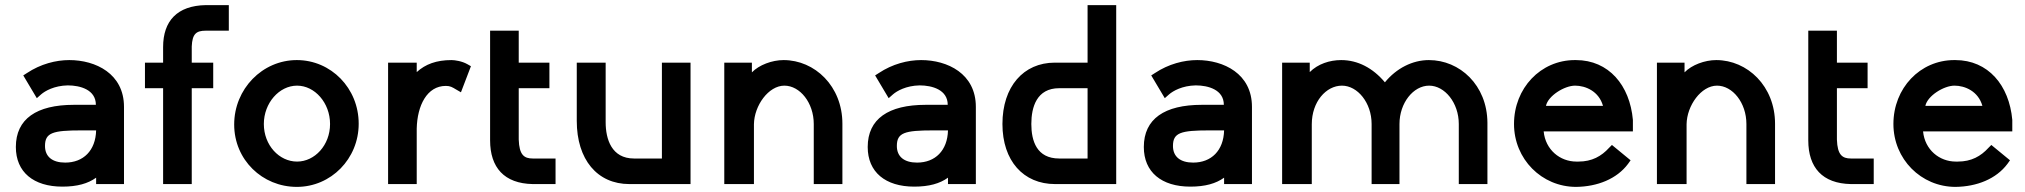

<svg xmlns="http://www.w3.org/2000/svg" viewBox="-20 -720 7919 751"><path d="M356 -210C354 -131 306 -84 235 -84C185 -84 156 -107 156 -149C156 -201 186 -210 299 -210ZM465 -302C465 -432 354 -485 251 -485C199 -485 139 -470 85 -434L71 -425L124 -336L141 -351C156 -364 192 -385 245 -386C294 -386 355 -369 355 -310H269C123 -310 42 -255 42 -145C42 -47 111 10 224 10C282 10 324 -2 356 -25V0H465Z M875 -700H785C673 -698 618 -638 618 -536V-475H547V-375H618V0H730V-375H814V-475H730V-538C732 -588 748 -600 785 -600H875Z M1142 -385C1211 -385 1271 -318 1271 -235C1271 -152 1211 -88 1142 -88C1072 -88 1012 -152 1012 -235C1012 -317 1072 -385 1142 -385ZM1383 -236C1383 -375 1275 -485 1141 -485C1006 -485 896 -372 896 -233C896 -95 1006 11 1141 11C1275 11 1383 -99 1383 -236Z M1822 -461 1808 -469C1787 -481 1759 -485 1746 -485C1687 -485 1644 -469 1610 -438V-475H1498V0H1610V-217C1612 -307 1650 -384 1724 -384C1741 -384 1749 -379 1764 -370L1783 -359Z M1897 -600V-171C1897 -65 1952 -2 2064 0H2153V-100H2064C2030 -100 2011 -114 2009 -174V-375H2129V-475H2009V-600Z M2236 -475V-247C2236 -96 2316 0 2442 0H2681V-475H2569V-100H2460C2372 -100 2349 -176 2349 -242V-475Z M2813 0H2929V-234C2930 -307 2986 -385 3048 -385C3109 -385 3163 -318 3163 -235V0H3275V-236C3275 -383 3167 -485 3045 -485C3000 -485 2949 -466 2921 -437V-475H2813Z M3688 -210C3686 -131 3638 -84 3567 -84C3517 -84 3488 -107 3488 -149C3488 -201 3518 -210 3631 -210ZM3797 -302C3797 -432 3686 -485 3583 -485C3531 -485 3471 -470 3417 -434L3403 -425L3456 -336L3473 -351C3488 -364 3524 -385 3577 -386C3626 -386 3687 -369 3687 -310H3601C3455 -310 3374 -255 3374 -145C3374 -47 3443 10 3556 10C3614 10 3656 -2 3688 -25V0H3797Z M3901 -235C3901 -91 3983 0 4107 0H4346V-700H4234V-475H4106C3983 -475 3901 -381 3901 -235ZM4014 -235C4014 -301 4035 -375 4123 -375H4234V-100H4123C4035 -100 4014 -169 4014 -235Z M4768 -210C4766 -131 4718 -84 4647 -84C4597 -84 4568 -107 4568 -149C4568 -201 4598 -210 4711 -210ZM4877 -302C4877 -432 4766 -485 4663 -485C4611 -485 4551 -470 4497 -434L4483 -425L4536 -336L4553 -351C4568 -364 4604 -385 4657 -386C4706 -386 4767 -369 4767 -310H4681C4535 -310 4454 -255 4454 -145C4454 -47 4523 10 4636 10C4694 10 4736 -2 4768 -25V0H4877Z M4995 0H5111V-234C5111 -322 5167 -385 5229 -385C5290 -385 5345 -318 5345 -235V0H5454V-235C5454 -317 5508 -385 5570 -385C5631 -385 5686 -318 5686 -235V0H5798V-240C5797 -387 5690 -485 5569 -485C5505 -485 5442 -453 5397 -398C5350 -454 5291 -485 5226 -485C5181 -485 5135 -470 5103 -438V-475H4995Z M6027 -306C6035 -345 6099 -385 6141 -385C6182 -385 6234 -363 6250 -306ZM6285 -153 6274 -142C6244 -109 6207 -88 6154 -88H6146C6082 -88 6025 -134 6018 -206H6367V-251C6355 -386 6273 -485 6144 -485H6140C6006 -485 5902 -375 5902 -235C5902 -98 6010 11 6145 11C6228 10 6304 -20 6348 -79L6358 -93Z M6461 0H6577V-234C6578 -307 6634 -385 6696 -385C6757 -385 6811 -318 6811 -235V0H6923V-236C6923 -383 6815 -485 6693 -485C6648 -485 6597 -466 6569 -437V-475H6461Z M7053 -600V-171C7053 -65 7108 -2 7220 0H7309V-100H7220C7186 -100 7167 -114 7165 -174V-375H7285V-475H7165V-600Z M7511 -306C7519 -345 7583 -385 7625 -385C7666 -385 7718 -363 7734 -306ZM7769 -153 7758 -142C7728 -109 7691 -88 7638 -88H7630C7566 -88 7509 -134 7502 -206H7851V-251C7839 -386 7757 -485 7628 -485H7624C7490 -485 7386 -375 7386 -235C7386 -98 7494 11 7629 11C7712 10 7788 -20 7832 -79L7842 -93Z"/></svg>

Font: Mint Spirit
Style: Bold
Weight: 700
Designer: HARENDAL Hirwen
Foundry: Arkandis Digital Foundry.
Version: Version 1.004;FFEdit